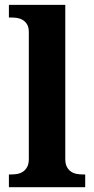

<svg xmlns="http://www.w3.org/2000/svg" viewBox="-20 -780 392 800"><path d="M28.8 -53.2Q40 -53.2 52.5 -55.4Q64.9 -57.6 75.4 -64.5Q85.9 -71.3 93 -84Q100.1 -96.7 100.1 -118.2V-646Q100.1 -666 93 -678Q85.9 -689.9 75.2 -696.5Q64.5 -703.1 52 -705.1Q39.6 -707 28.8 -707H17.1V-759.8H252V-118.2Q252 -96.7 259 -84Q266.1 -71.3 276.6 -64.5Q287.1 -57.6 299.8 -55.4Q312.5 -53.2 323.2 -53.2H335V0H17.1V-53.2Z"/></svg>

Font: Droids
Style: b
Weight: 700
Foundry: Ascender Corporation
Version: Version 1.00 build 113